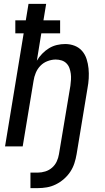

<svg xmlns="http://www.w3.org/2000/svg" viewBox="-20 -755 540 990"><path d="M137 215V135H175Q194 135 213.5 129Q233 123 248.5 109.5Q264 96 272.5 77.5Q281 59 284 40L343 -313Q345 -328 346 -344Q347 -360 345 -375Q343 -390 338 -404Q333 -418 322.5 -428.5Q312 -439 297.5 -443.5Q283 -448 267 -448Q247 -448 225.5 -440Q204 -432 188.5 -416Q173 -400 164.5 -379.5Q156 -359 153 -338L97 0H6L102 -583H59V-650H113L127 -735H218L204 -650H290V-583H193L170 -442Q181 -461 197.5 -478Q214 -495 233 -506.5Q252 -518 273.5 -523Q295 -528 316 -528Q342 -528 365 -519Q388 -510 403.5 -492Q419 -474 426.5 -450.5Q434 -427 436.5 -402Q439 -377 437.5 -351Q436 -325 431 -299L375 40Q371 64 363.5 87Q356 110 342.5 130.5Q329 151 309.5 168Q290 185 267.5 196Q245 207 221.5 211Q198 215 175 215Z"/></svg>

Font: Iosevka SS18 Medium
Style: Italic
Weight: 500
Italic angle: -9°
Monospace: yes
Designer: Belleve Invis
Foundry: Belleve Invis
Version: Version 25.1.1; ttfautohint (v1.8.4)